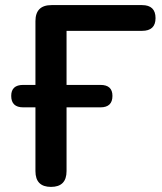

<svg xmlns="http://www.w3.org/2000/svg" viewBox="-20 -725 637 753"><path d="M180 8Q119 8 119 -54V-304H71Q24 -304 24 -349Q24 -392 71 -392H119V-642Q119 -705 182 -705H537Q590 -705 590 -654Q590 -604 537 -604H241V-392H374Q421 -392 421 -349Q421 -304 374 -304H241V-54Q241 8 180 8Z"/></svg>

Font: Chiron GoRound TC M
Style: Regular
Weight: 500
Designer: Ryoko NISHIZUKA 西塚涼子 (kana, bopomofo & ideographs); Paul D. Hunt (Latin, Greek & Cyrillic); Sandoll Communications 산돌커뮤니
Foundry: Adobe
Version: Version 1.000;hotconv 1.1.1;makeotfexe 2.6.0